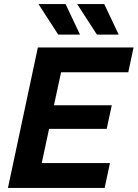

<svg xmlns="http://www.w3.org/2000/svg" viewBox="-20 -923 676 943"><path d="M19 0 166 -690H636L610 -568H280L245 -406H529L504 -290H221L185 -122H520L494 0ZM169 -903H302L373 -753H266ZM359 -903H492L563 -753H456Z"/></svg>

Font: Radio Canada SemiBold
Style: Italic
Weight: 600
Italic angle: -12°
Designer: Charles Daoud, Etienne Aubert Bonn, Alexandre Saumier Demers, Jacques Le Bailly
Foundry: Radio-Canada
Version: Version 2.104; ttfautohint (v1.8.4.7-5d5b);gftools[0.9.28.de